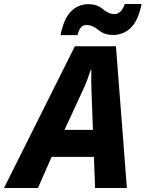

<svg xmlns="http://www.w3.org/2000/svg" viewBox="-77 -947 733 967"><path d="M248 -293 340 -492Q353 -520 362.5 -545Q372 -570 380 -595H383Q382 -567 382.5 -539.5Q383 -512 384 -485L391 -293ZM-57 0H114L183 -157H396L402 0H562L507 -714H300ZM228 -770H314Q324 -821 358 -821Q389 -821 418.5 -796Q448 -771 492 -771Q545 -771 582 -807Q619 -843 636 -927H552Q533 -876 500 -876Q470 -876 441 -901Q412 -926 369 -926Q317 -926 280.5 -889.5Q244 -853 228 -770Z"/></svg>

Font: Noto Sans Display Extra
Style: Italic
Weight: 800
Italic angle: -12°
Designer: Monotype Design Team
Foundry: Monotype Imaging Inc.
Version: Version 1.900